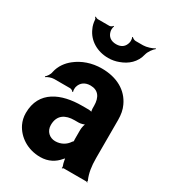

<svg xmlns="http://www.w3.org/2000/svg" viewBox="-187 -866 880 978"><g transform="rotate(30 253.0 -377.0)"><path d="M454 -128V-352C454 -383 449 -410 438 -433C407 -501 340 -538 252 -538C193 -538 141 -519 102 -488C75 -467 51 -436 43 -397C41 -382 29 -365 20 -358L23 -355C31 -362 53 -370 68 -370H161C169 -370 178 -364 181 -359L184 -361C181 -366 181 -383 183 -390C191 -419 214 -434 245 -434C290 -434 312 -404 312 -353V-338C312 -331 314 -318 318 -314L320 -317C316 -321 305 -323 299 -323H258C139 -323 29 -279 29 -148C29 -125 34 -104 43 -85C70 -30 129 10 204 10C252 10 287 -11 311 -40C315 -44 321 -50 322 -54L318 -55C317 -51 319 -43 320 -37C322 -26 324 -16 328 -7C329 -5 329 1 328 3L330 5C331 3 335 0 338 0H470C472 0 475 2 476 3L478 1C477 0 474 -2 474 -4C474 -5 476 -7 476 -7L474 -10C460 -43 454 -80 454 -128ZM170 -159C170 -218 210 -240 262 -240H287C299 -240 321 -246 328 -253L324 -256C317 -249 312 -225 312 -211V-162C312 -159 312 -145 314 -143L316 -146C314 -148 308 -141 306 -138C291 -115 264 -98 230 -98C197 -98 170 -122 170 -159ZM252 -681C221 -681 201 -696 195 -725C193 -733 195 -749 198 -754L195 -756C192 -751 183 -745 176 -745H108C103 -745 95 -749 92 -751L90 -748C93 -746 97 -740 97 -735C98 -718 102 -701 109 -687C132 -633 187 -600 252 -600C273 -600 294 -604 312 -611C357 -627 394 -658 406 -710C411 -729 428 -752 440 -761L438 -764C425 -755 394 -745 374 -745H330C322 -745 311 -751 308 -756L305 -754C308 -749 310 -733 308 -725C302 -696 282 -681 252 -681Z"/></g></svg>

Font: Asimov
Style: EdgeNar
Weight: 500
Designer: Google
Version: Version 2.000980: 2014